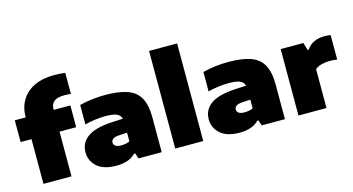

<svg xmlns="http://www.w3.org/2000/svg" viewBox="-87 -1171 2819 1535"><g transform="rotate(-15 1323.0 -403.5)"><path d="M115 0V-370H25V-550H115Q115 -631 151.2 -691.2Q187.5 -751.5 255.5 -784.8Q323.5 -818 418 -818Q447.5 -818 468 -816.5Q488.5 -815 513 -812V-638Q498 -639.5 485.2 -640.2Q472.5 -641 458 -641Q399.5 -641 373.2 -619.2Q347 -597.5 347 -557V-550H485V-370H347V0Z M719.5 11Q611.5 11 558 -37.2Q504.5 -85.5 504.5 -156Q504.5 -236.5 570.8 -282.5Q637 -328.5 781.5 -335L863 -339Q855 -369 825 -382Q795 -395 731.5 -395Q696.5 -395 649.2 -389.2Q602 -383.5 561.5 -372V-533Q612.5 -546.5 669.8 -552.8Q727 -559 773.5 -559Q887.5 -559 958 -533.8Q1028.5 -508.5 1061 -449Q1093.5 -389.5 1093.5 -287V0H901.5L886.5 -45H876.5Q847.5 -15 806.8 -2Q766 11 719.5 11ZM733.5 -175Q733.5 -158 748.8 -147Q764 -136 795.5 -136Q812 -136 831 -139Q850 -142 866.5 -150V-222L804.5 -219Q765 -217 749.2 -205.5Q733.5 -194 733.5 -175Z M1205.5 0V-808H1437.5V0Z M1739.5 11Q1631.5 11 1578 -37.2Q1524.5 -85.5 1524.5 -156Q1524.5 -236.5 1590.8 -282.5Q1657 -328.5 1801.5 -335L1883 -339Q1875 -369 1845 -382Q1815 -395 1751.5 -395Q1716.5 -395 1669.2 -389.2Q1622 -383.5 1581.5 -372V-533Q1632.5 -546.5 1689.8 -552.8Q1747 -559 1793.5 -559Q1907.5 -559 1978 -533.8Q2048.5 -508.5 2081 -449Q2113.5 -389.5 2113.5 -287V0H1921.5L1906.5 -45H1896.5Q1867.5 -15 1826.8 -2Q1786 11 1739.5 11ZM1753.5 -175Q1753.5 -158 1768.8 -147Q1784 -136 1815.5 -136Q1832 -136 1851 -139Q1870 -142 1886.5 -150V-222L1824.5 -219Q1785 -217 1769.2 -205.5Q1753.5 -194 1753.5 -175Z M2225.5 0V-550H2413.5L2431.5 -488H2441.5Q2465 -524 2503 -541.5Q2541 -559 2590.5 -559Q2604 -559 2617.5 -557.8Q2631 -556.5 2640.5 -555V-352Q2625.5 -355 2608.2 -356Q2591 -357 2576.5 -357Q2543.5 -357 2510 -348Q2476.5 -339 2457.5 -321V0Z"/></g></svg>

Font: Encode Sans Expanded Expanded Black
Style: Regular
Weight: 900
Width: 7
Designer: Multiple Designers
Foundry: Impallari Type
Version: Version 3.000; ttfautohint (v1.8.3) -l 8 -r 50 -G 200 -x 14 